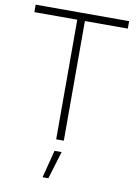

<svg xmlns="http://www.w3.org/2000/svg" viewBox="-98 -762 735 1040"><g transform="rotate(10 269.0 -242.0)"><path d="M12 -699H526V-658H290V0H248V-658H12ZM250 63H289L243 215H211Z"/></g></svg>

Font: Montserrat arm2 ExtraLight
Style: Regular
Weight: 275
Designer: Julieta Ulanovsky
Foundry: Julieta Ulanovsky
Version: Version 6.000